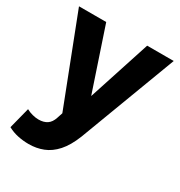

<svg xmlns="http://www.w3.org/2000/svg" viewBox="-171 -625 908 968"><g transform="rotate(30 282.5 -141.0)"><path d="M135.5 223.5Q103.5 223.5 72.5 217Q41.5 210.5 14 195.5L45.5 72.5Q61.5 81.5 80.8 86.5Q100 91.5 116.5 91.5Q146.5 91.5 166 78.5Q185.5 65.5 195 36L205.5 4L8.5 -505H167L288 -144L405.5 -505H560L348 57.5Q323 120.5 290.5 156.8Q258 193 219 208.2Q180 223.5 135.5 223.5Z"/></g></svg>

Font: Geologica Thin Roman SemiBold
Style: Regular
Weight: 600
Version: Version 1.010;gftools[0.9.28]